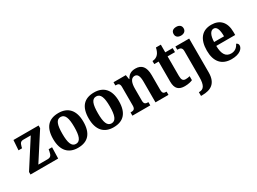

<svg xmlns="http://www.w3.org/2000/svg" viewBox="-45 -1603 3591 2679"><g transform="rotate(-30 1751.0 -264.0)"><path d="M16 0H462L467 -179H412L406 -147C395 -87 377 -65 328 -65H180L456 -493V-536H51L40 -376H97L103 -401C117 -455 132 -471 177 -471H292L16 -41Z M779 10C940 10 1024 -82 1024 -270C1024 -458 932 -549 782 -549C621 -549 537 -458 537 -270C537 -82 629 10 779 10ZM781 -52C710 -52 685 -127 685 -270C685 -413 709 -486 780 -486C851 -486 877 -413 877 -270C877 -127 852 -52 781 -52Z M1352 10C1513 10 1597 -82 1597 -270C1597 -458 1505 -549 1355 -549C1194 -549 1110 -458 1110 -270C1110 -82 1202 10 1352 10ZM1354 -52C1283 -52 1258 -127 1258 -270C1258 -413 1282 -486 1353 -486C1424 -486 1450 -413 1450 -270C1450 -127 1425 -52 1354 -52Z M1658 0H1946V-52H1942C1901 -52 1877 -61 1877 -117V-310C1877 -392 1897 -466 1960 -466C2013 -466 2030 -416 2030 -331V0H2239V-52H2235C2193 -52 2174 -61 2174 -123V-355C2174 -490 2120 -549 2021 -549C1947 -549 1907 -519 1878 -464H1873L1861 -536H1663V-484H1667C1708 -484 1733 -475 1733 -419V-121C1733 -61 1706 -52 1664 -52H1658Z M2500 10C2559 10 2605 -4 2625 -14V-78C2605 -72 2582 -69 2558 -69C2513 -69 2497 -96 2497 -157V-471H2616V-536H2497V-660H2418C2408 -613 2393 -582 2375 -562C2356 -540 2325 -521 2282 -520V-471H2352V-148C2352 -31 2405 10 2500 10Z M2806 -628C2849 -628 2887 -650 2887 -698C2887 -748 2849 -768 2806 -768C2760 -768 2725 -748 2725 -698C2725 -650 2760 -628 2806 -628ZM2625 240H2644C2783 240 2882 187 2882 8V-536H2660V-484H2664C2704 -484 2737 -475 2737 -418V1C2737 138 2700 180 2632 180H2625Z M3254 10C3389 10 3445 -52 3445 -103C3445 -125 3430 -140 3413 -146C3391 -99 3352 -62 3288 -62C3204 -62 3160 -122 3158 -258H3463V-307C3463 -466 3380 -549 3244 -549C3096 -549 3011 -453 3011 -265C3011 -91 3094 10 3254 10ZM3319 -320H3159C3162 -427 3194 -486 3246 -486C3298 -486 3319 -423 3319 -320Z"/></g></svg>

Font: Noto Serif Georgian SemiCondensed Bold
Style: Regular
Weight: 700
Width: 4
Designer: Monotype Design Team, Akaki Razmadze
Foundry: Google LLC
Version: Version 2.003